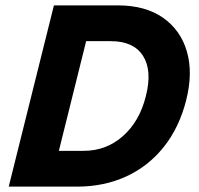

<svg xmlns="http://www.w3.org/2000/svg" viewBox="-20 -695 740 715"><path d="M12.5 0 180.8 -675H418.3Q520.8 -675 586.7 -629.2Q652.5 -583.3 675.8 -503.8Q699.2 -424.2 673.3 -321.7Q647.5 -220 590 -147.9Q532.5 -75.8 450 -37.9Q367.5 0 266.7 0ZM199.2 -133.3H291.7Q375.8 -133.3 437.9 -188.3Q500 -243.3 523.3 -337.5Q547.5 -432.5 512.5 -487.1Q477.5 -541.7 393.3 -541.7H300.8Z"/></svg>

Font: Funnel Sans Light ExtraBold
Style: Italic
Weight: 800
Italic angle: -14.036°
Version: Version 1.000